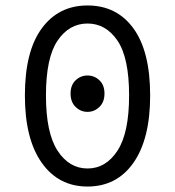

<svg xmlns="http://www.w3.org/2000/svg" viewBox="-20 -670 640 702"><path d="M300 12Q194 12 132.5 -75Q71 -162 71 -321Q71 -482 132.5 -566Q194 -650 300 -650Q407 -650 468 -566Q529 -482 529 -321Q529 -162 468 -75Q407 12 300 12ZM300 -54Q367 -54 409.5 -119Q452 -184 452 -321Q452 -459 409.5 -521.5Q367 -584 300 -584Q233 -584 190.5 -521.5Q148 -459 148 -321Q148 -184 190.5 -119Q233 -54 300 -54ZM300 -261Q275 -261 256.5 -279Q238 -297 238 -328Q238 -359 256.5 -376.5Q275 -394 300 -394Q325 -394 343.5 -376.5Q362 -359 362 -328Q362 -297 343.5 -279Q325 -261 300 -261Z"/></svg>

Font: SauceCodePro NFM
Style: Regular
Weight: 400
Monospace: yes
Designer: Paul D. Hunt, Teo Tuominen
Foundry: Adobe
Version: Version 2.042;hotconv 1.1.0;makeotfexe 2.6.0;Nerd Fonts 3.3.